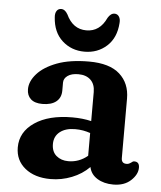

<svg xmlns="http://www.w3.org/2000/svg" viewBox="-51 -737 667 794"><g transform="rotate(5 282.0 -340.0)"><path d="M42 -106Q42 -170 100.2 -209.5Q158.5 -249 256.5 -249Q299.5 -249 335 -240.5V-361Q335 -393.5 316.5 -411.2Q298 -429 265.5 -429Q237 -429 221 -417.5Q205 -406 205 -389V-356Q205 -326 184.8 -309.8Q164.5 -293.5 127.5 -293.5Q95.5 -293.5 79.2 -308.5Q63 -323.5 63 -349Q63 -382 90.8 -413.2Q118.5 -444.5 172.2 -464.8Q226 -485 305 -485Q390.5 -485 432.5 -447.2Q474.5 -409.5 474.5 -346V-99.5Q474.5 -77 495.5 -77Q502 -77 506.2 -79Q510.5 -81 514 -83.5Q517 -86 520 -88Q523 -90 527.5 -90Q548.5 -90 548.5 -65.5Q548.5 -37.5 521.2 -12.2Q494 13 448.5 13Q409.5 13 382 -4Q354.5 -21 348.5 -51Q318.5 -20.5 276 -3.8Q233.5 13 188 13Q122.5 13 82.2 -19.5Q42 -52 42 -106ZM185.5 -132.5Q185.5 -100.5 205.2 -83.8Q225 -67 255 -67Q299.5 -67 335 -96.5V-191Q320.5 -196 305 -198.8Q289.5 -201.5 272 -201.5Q232.5 -201.5 209 -183Q185.5 -164.5 185.5 -132.5ZM282 -612.5Q338 -612.5 365 -671.5Q377 -691.5 392.5 -691.5Q404.5 -691.5 411.2 -681.5Q418 -671.5 416.5 -655Q412.5 -593 374.5 -558.5Q336.5 -524 282 -524Q227.5 -524 189.5 -558.5Q151.5 -593 147.5 -655Q146 -671.5 152.5 -681.5Q159 -691.5 171.5 -691.5Q187 -691.5 198.5 -671.5Q226 -612.5 282 -612.5Z"/></g></svg>

Font: Fraunces 9pt SuperSoft SemiBold
Style: Regular
Weight: 600
Version: Version 1.000;[0bf87f6ff]